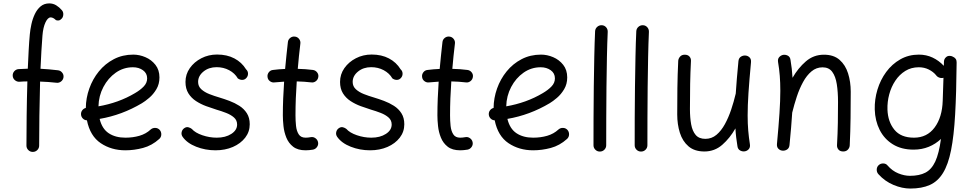

<svg xmlns="http://www.w3.org/2000/svg" viewBox="-20 -842 5652 1113"><path d="M53.7 -402.3Q52.7 -417.5 62.7 -429Q72.8 -440.4 87.9 -441.4Q116.2 -443.4 141.1 -443.8Q143.6 -499.5 146.2 -550.3Q148.9 -601.1 152.8 -642.6Q155.3 -670.4 162.1 -701.7Q168.9 -732.9 181.9 -760.3Q194.8 -787.6 215.3 -804.9Q235.8 -822.3 265.6 -822.3Q287.6 -822.3 305.7 -811.3Q323.7 -800.3 338.4 -783.2Q347.7 -772.9 346.9 -758.1Q346.2 -743.2 338.4 -734.9Q329.6 -725.1 321.3 -723.6Q313 -722.2 304.7 -725.1Q288.1 -741.2 273.9 -741.2Q257.3 -741.2 243.7 -712.4Q230 -683.6 226.1 -635.7Q222.7 -595.7 220 -546.4Q217.3 -497.1 214.8 -443.4Q263.2 -440.9 315.9 -434.6Q330.6 -433.1 340.3 -421.1Q350.1 -409.2 348.1 -394Q346.2 -379.4 334.2 -369.9Q322.3 -360.4 307.1 -362.3Q259.3 -367.7 212.4 -369.1Q209.5 -269.5 208.3 -170.7Q207 -71.8 207 2Q207 17.1 196.3 27.8Q185.5 38.6 169.9 38.6Q154.8 38.6 144 27.8Q133.3 17.1 133.3 2Q133.3 -71.8 134.5 -170.7Q135.7 -269.5 138.7 -370.1Q127.4 -370.1 116.2 -369.6Q105 -369.1 93.3 -368.2Q78.1 -367.2 66.4 -377.2Q54.7 -387.2 53.7 -402.3Z M903.3 -36.6Q860.4 2 809.1 15.6Q757.8 29.3 707 29.3Q625.5 29.3 564 -12Q502.4 -53.2 483.9 -144.5Q470.2 -145 460.4 -154.8Q450.7 -164.6 449.7 -178.2Q448.7 -191.9 456.8 -202.6Q464.8 -213.4 477.5 -216.3Q478 -273.4 497.6 -328.6Q517.1 -383.8 553.2 -428.2Q589.4 -472.7 639.9 -499Q690.4 -525.4 752.4 -525.4Q788.1 -525.4 823 -510.5Q857.9 -495.6 881.1 -466.1Q904.3 -436.5 904.3 -393.1Q904.3 -354.5 886.5 -324.7Q868.7 -294.9 844.7 -274.7Q820.8 -254.4 802.7 -243.7Q687 -174.8 557.6 -152.8Q571.3 -95.7 610.1 -69.8Q648.9 -43.9 707 -43.9Q750.5 -43.9 788.3 -54.9Q826.2 -65.9 853.5 -91.3Q864.7 -101.1 880.1 -100.6Q895.5 -100.1 905.8 -88.9Q915.5 -77.6 915 -62.3Q914.6 -46.9 903.3 -36.6ZM750.5 -452.1Q695.8 -452.1 651.1 -420.7Q606.4 -389.2 579.3 -337.6Q552.2 -286.1 550.8 -225.6Q607.9 -235.4 661.6 -254.6Q715.3 -273.9 762.7 -302.2Q793 -319.8 813 -340.6Q833 -361.3 833 -387.7Q833 -417.5 808.8 -434.8Q784.7 -452.1 750.5 -452.1Z M1408.2 -390.1Q1398.9 -379.4 1385 -378.9Q1371.1 -378.4 1358.4 -387.7Q1341.3 -417.5 1308.3 -435.1Q1275.4 -452.6 1235.8 -452.6Q1190.4 -452.6 1159.4 -427.2Q1128.4 -401.9 1128.4 -367.2Q1128.4 -341.3 1147 -324.5Q1165.5 -307.6 1193.6 -296.6Q1221.7 -285.6 1251.5 -276.9Q1279.3 -268.6 1310.1 -257.1Q1340.8 -245.6 1367.7 -228.5Q1394.5 -211.4 1411.1 -185.3Q1427.7 -159.2 1427.7 -121.6Q1427.7 -78.1 1401.4 -43.9Q1375 -9.8 1330.1 9.8Q1285.2 29.3 1229 29.3Q1169.9 29.3 1117.2 8.5Q1064.5 -12.2 1038.6 -48.8Q1029.8 -61.5 1033 -76.2Q1036.1 -90.8 1048.3 -99.1Q1060.5 -107.4 1072.3 -104.2Q1084 -101.1 1091.8 -94.7Q1111.3 -72.3 1152.8 -58.1Q1194.3 -43.9 1236.3 -43.9Q1287.1 -43.9 1320.8 -65.7Q1354.5 -87.4 1354.5 -120.1Q1354.5 -145 1336.4 -160.9Q1318.4 -176.8 1290.8 -187.5Q1263.2 -198.2 1234.4 -206.5Q1206.1 -215.3 1174.8 -226.8Q1143.6 -238.3 1116.2 -256.1Q1088.9 -273.9 1072 -301Q1055.2 -328.1 1055.2 -367.2Q1055.2 -411.1 1080.3 -447Q1105.5 -482.9 1147.2 -504.4Q1189 -525.9 1238.3 -525.9Q1295.9 -525.9 1338.6 -503.4Q1381.3 -481 1406.2 -440.4Q1417.5 -430.2 1417.7 -415.5Q1418 -400.9 1408.2 -390.1Z M1825.2 -396Q1823.2 -380.9 1811.3 -371.6Q1799.3 -362.3 1784.7 -364.3Q1744.6 -369.1 1700.2 -370.1Q1696.8 -321.3 1694.8 -272.2Q1692.9 -223.1 1692.9 -173.3Q1692.9 -142.1 1696 -112.3Q1699.2 -82.5 1711.7 -63.2Q1724.1 -43.9 1751.5 -43.9Q1765.1 -43.9 1781.2 -46.9Q1795.9 -49.8 1808.3 -41Q1820.8 -32.2 1823.7 -17.6Q1826.7 -2.9 1817.9 9.8Q1809.1 22.5 1794.4 25.4Q1782.7 27.3 1772 28.3Q1761.2 29.3 1751.5 29.3Q1706.1 29.3 1679.4 8.5Q1652.8 -12.2 1639.9 -44.2Q1627 -76.2 1623.3 -110.8Q1619.6 -145.5 1619.6 -173.3Q1619.6 -222.7 1621.6 -271.5Q1623.5 -320.3 1627 -368.7Q1598.6 -367.2 1571.3 -364.3Q1556.6 -362.3 1544.4 -371.6Q1532.2 -380.9 1530.8 -396Q1528.8 -410.6 1538.1 -422.9Q1547.4 -435.1 1562.5 -436.5Q1596.2 -440.9 1632.8 -442.4Q1636.2 -481.4 1640.4 -520.5Q1644.5 -559.6 1648.9 -598.1Q1650.4 -612.8 1662.4 -622.3Q1674.3 -631.8 1689.5 -629.9Q1704.1 -628.4 1713.6 -616.5Q1723.1 -604.5 1721.2 -589.4Q1716.8 -552.7 1712.9 -516.1Q1709 -479.5 1706.1 -442.9Q1728.5 -442.4 1750.5 -440.9Q1772.5 -439.5 1793.9 -436.5Q1808.6 -434.6 1818.1 -422.6Q1827.6 -410.6 1825.2 -396Z M2304.2 -390.1Q2294.9 -379.4 2281 -378.9Q2267.1 -378.4 2254.4 -387.7Q2237.3 -417.5 2204.3 -435.1Q2171.4 -452.6 2131.8 -452.6Q2086.4 -452.6 2055.4 -427.2Q2024.4 -401.9 2024.4 -367.2Q2024.4 -341.3 2043 -324.5Q2061.5 -307.6 2089.6 -296.6Q2117.7 -285.6 2147.5 -276.9Q2175.3 -268.6 2206.1 -257.1Q2236.8 -245.6 2263.7 -228.5Q2290.5 -211.4 2307.1 -185.3Q2323.7 -159.2 2323.7 -121.6Q2323.7 -78.1 2297.4 -43.9Q2271 -9.8 2226.1 9.8Q2181.2 29.3 2125 29.3Q2065.9 29.3 2013.2 8.5Q1960.4 -12.2 1934.6 -48.8Q1925.8 -61.5 1929 -76.2Q1932.1 -90.8 1944.3 -99.1Q1956.5 -107.4 1968.3 -104.2Q1980 -101.1 1987.8 -94.7Q2007.3 -72.3 2048.8 -58.1Q2090.3 -43.9 2132.3 -43.9Q2183.1 -43.9 2216.8 -65.7Q2250.5 -87.4 2250.5 -120.1Q2250.5 -145 2232.4 -160.9Q2214.4 -176.8 2186.8 -187.5Q2159.2 -198.2 2130.4 -206.5Q2102.1 -215.3 2070.8 -226.8Q2039.6 -238.3 2012.2 -256.1Q1984.9 -273.9 1968 -301Q1951.2 -328.1 1951.2 -367.2Q1951.2 -411.1 1976.3 -447Q2001.5 -482.9 2043.2 -504.4Q2085 -525.9 2134.3 -525.9Q2191.9 -525.9 2234.6 -503.4Q2277.3 -481 2302.2 -440.4Q2313.5 -430.2 2313.7 -415.5Q2314 -400.9 2304.2 -390.1Z M2721.2 -396Q2719.2 -380.9 2707.3 -371.6Q2695.3 -362.3 2680.7 -364.3Q2640.6 -369.1 2596.2 -370.1Q2592.8 -321.3 2590.8 -272.2Q2588.9 -223.1 2588.9 -173.3Q2588.9 -142.1 2592 -112.3Q2595.2 -82.5 2607.7 -63.2Q2620.1 -43.9 2647.5 -43.9Q2661.1 -43.9 2677.2 -46.9Q2691.9 -49.8 2704.3 -41Q2716.8 -32.2 2719.7 -17.6Q2722.7 -2.9 2713.9 9.8Q2705.1 22.5 2690.4 25.4Q2678.7 27.3 2668 28.3Q2657.2 29.3 2647.5 29.3Q2602.1 29.3 2575.4 8.5Q2548.8 -12.2 2535.9 -44.2Q2522.9 -76.2 2519.3 -110.8Q2515.6 -145.5 2515.6 -173.3Q2515.6 -222.7 2517.6 -271.5Q2519.5 -320.3 2522.9 -368.7Q2494.6 -367.2 2467.3 -364.3Q2452.6 -362.3 2440.4 -371.6Q2428.2 -380.9 2426.8 -396Q2424.8 -410.6 2434.1 -422.9Q2443.4 -435.1 2458.5 -436.5Q2492.2 -440.9 2528.8 -442.4Q2532.2 -481.4 2536.4 -520.5Q2540.5 -559.6 2544.9 -598.1Q2546.4 -612.8 2558.3 -622.3Q2570.3 -631.8 2585.4 -629.9Q2600.1 -628.4 2609.6 -616.5Q2619.1 -604.5 2617.2 -589.4Q2612.8 -552.7 2608.9 -516.1Q2605 -479.5 2602.1 -442.9Q2624.5 -442.4 2646.5 -440.9Q2668.5 -439.5 2689.9 -436.5Q2704.6 -434.6 2714.1 -422.6Q2723.6 -410.6 2721.2 -396Z M3267.1 -36.6Q3224.1 2 3172.9 15.6Q3121.6 29.3 3070.8 29.3Q2989.3 29.3 2927.7 -12Q2866.2 -53.2 2847.7 -144.5Q2834 -145 2824.2 -154.8Q2814.5 -164.6 2813.5 -178.2Q2812.5 -191.9 2820.6 -202.6Q2828.6 -213.4 2841.3 -216.3Q2841.8 -273.4 2861.3 -328.6Q2880.9 -383.8 2917 -428.2Q2953.1 -472.7 3003.7 -499Q3054.2 -525.4 3116.2 -525.4Q3151.9 -525.4 3186.8 -510.5Q3221.7 -495.6 3244.9 -466.1Q3268.1 -436.5 3268.1 -393.1Q3268.1 -354.5 3250.2 -324.7Q3232.4 -294.9 3208.5 -274.7Q3184.6 -254.4 3166.5 -243.7Q3050.8 -174.8 2921.4 -152.8Q2935.1 -95.7 2973.9 -69.8Q3012.7 -43.9 3070.8 -43.9Q3114.3 -43.9 3152.1 -54.9Q3189.9 -65.9 3217.3 -91.3Q3228.5 -101.1 3243.9 -100.6Q3259.3 -100.1 3269.5 -88.9Q3279.3 -77.6 3278.8 -62.3Q3278.3 -46.9 3267.1 -36.6ZM3114.3 -452.1Q3059.6 -452.1 3014.9 -420.7Q2970.2 -389.2 2943.1 -337.6Q2916 -286.1 2914.6 -225.6Q2971.7 -235.4 3025.4 -254.6Q3079.1 -273.9 3126.5 -302.2Q3156.7 -319.8 3176.8 -340.6Q3196.8 -361.3 3196.8 -387.7Q3196.8 -417.5 3172.6 -434.8Q3148.4 -452.1 3114.3 -452.1Z M3468.3 -695.8Q3483.4 -695.3 3493.4 -684.1Q3503.4 -672.9 3502.9 -657.2Q3500 -595.2 3498.3 -512.5Q3496.6 -429.7 3495.6 -338.6Q3494.6 -247.6 3494.4 -159.9Q3494.1 -72.3 3494.1 0Q3494.1 15.1 3483.4 25.9Q3472.7 36.6 3457 36.6Q3441.9 36.6 3431.2 25.9Q3420.4 15.1 3420.4 0Q3420.4 -72.3 3420.7 -160.2Q3420.9 -248 3422.1 -339.4Q3423.3 -430.7 3425 -514.2Q3426.8 -597.7 3429.7 -661.1Q3430.7 -676.3 3441.9 -686.3Q3453.1 -696.3 3468.3 -695.8Z M3707 -695.8Q3722.2 -695.3 3732.2 -684.1Q3742.2 -672.9 3741.7 -657.2Q3738.8 -595.2 3737.1 -512.5Q3735.4 -429.7 3734.4 -338.6Q3733.4 -247.6 3733.2 -159.9Q3732.9 -72.3 3732.9 0Q3732.9 15.1 3722.2 25.9Q3711.4 36.6 3695.8 36.6Q3680.7 36.6 3669.9 25.9Q3659.2 15.1 3659.2 0Q3659.2 -72.3 3659.4 -160.2Q3659.7 -248 3660.9 -339.4Q3662.1 -430.7 3663.8 -514.2Q3665.5 -597.7 3668.5 -661.1Q3669.4 -676.3 3680.7 -686.3Q3691.9 -696.3 3707 -695.8Z M4333.5 -481.4Q4323.7 -377 4318.8 -303.2Q4314 -229.5 4314 -172.9Q4314 -125.5 4317.4 -85.7Q4320.8 -45.9 4327.1 -5.4Q4329.6 11.2 4321.3 21.5Q4313 31.7 4300.3 34.7Q4286.1 38.1 4271.7 31Q4257.3 23.9 4254.9 5.9Q4250.5 -20 4247.6 -45.4Q4244.6 -70.8 4243.2 -97.7Q4211.4 -41.5 4167 -2.7Q4122.6 36.1 4063.5 36.1Q4005.9 36.1 3971.2 6.3Q3936.5 -23.4 3921.1 -72.3Q3905.8 -121.1 3905.8 -178.2Q3905.8 -254.4 3906.7 -331.1Q3907.7 -407.7 3911.6 -489.3Q3912.6 -502.9 3922.4 -513.9Q3932.1 -524.9 3949.2 -524.9Q3967.3 -524.9 3976.8 -514.2Q3986.3 -503.4 3985.4 -488.8Q3981.9 -419.4 3980.7 -355.2Q3979.5 -291 3979.5 -209.5Q3979.5 -160.2 3986.6 -121.1Q3993.7 -82 4012.9 -59.6Q4032.2 -37.1 4068.8 -37.1Q4105.5 -37.1 4133.3 -60.5Q4161.1 -84 4182.1 -122.3Q4203.1 -160.6 4218.5 -206.5Q4233.9 -252.4 4244.6 -297.9Q4245.1 -299.3 4245.1 -300.3Q4247.6 -340.3 4251.5 -387Q4255.4 -433.6 4260.7 -488.3Q4262.7 -505.9 4275.4 -513.7Q4288.1 -521.5 4301.8 -520Q4314.9 -519 4325 -509.3Q4335 -499.5 4333.5 -481.4Z M4483.9 -7.3Q4493.7 -111.8 4498.5 -185.5Q4503.4 -259.3 4503.4 -315.9Q4503.4 -363.3 4500.2 -403.1Q4497.1 -442.9 4490.2 -482.9Q4487.8 -500 4496.3 -510Q4504.9 -520 4517.1 -523.4Q4531.2 -526.9 4545.7 -520Q4560.1 -513.2 4562.5 -494.6Q4566.9 -468.8 4569.8 -443.1Q4572.8 -417.5 4574.2 -391.1Q4606.4 -447.3 4651.4 -486.1Q4696.3 -524.9 4756.3 -524.9Q4813 -524.9 4846.9 -495.1Q4880.9 -465.3 4896.2 -416.5Q4911.6 -367.7 4911.6 -310.5Q4911.6 -234.4 4910.6 -157.7Q4909.7 -81.1 4905.8 0.5Q4905.3 14.2 4895.3 25.1Q4885.3 36.1 4868.2 36.1Q4850.1 36.1 4840.8 25.4Q4831.5 14.6 4832 0Q4835.9 -69.8 4836.9 -130.4Q4837.9 -190.9 4837.9 -251.5Q4837.9 -308.6 4830.8 -354Q4823.7 -399.4 4804.4 -425.5Q4785.2 -451.7 4748.5 -451.7Q4711.9 -451.7 4684.1 -428.2Q4656.2 -404.8 4635.3 -366.5Q4614.3 -328.1 4599.1 -282.2Q4584 -236.3 4572.8 -190.9Q4572.3 -189.5 4572.3 -188.5Q4569.8 -148.4 4565.9 -101.8Q4562 -55.2 4556.6 -0.5Q4554.7 17.1 4542.2 24.9Q4529.8 32.7 4515.6 31.2Q4502.4 30.3 4492.4 20.5Q4482.4 10.7 4483.9 -7.3Z M5484.9 -518.1Q5486.8 -518.1 5488.8 -517.6Q5489.7 -517.6 5490.7 -517.6Q5496.1 -517.1 5501 -514.6Q5525.4 -504.9 5525.4 -482.4V-481.4Q5525.4 -479 5525.4 -476.6V-474.6Q5523.9 -302.7 5516.8 -178.7Q5509.8 -54.7 5493.2 28.6Q5476.6 111.8 5446.5 160.6Q5416.5 209.5 5370.1 230.2Q5323.7 251 5256.8 251Q5209.5 251 5159.4 230Q5109.4 209 5072.3 168Q5062 156.7 5062.3 141.4Q5062.5 126 5073.2 115.7Q5084.5 105 5100.3 105.5Q5116.2 106 5125 117.2Q5151.9 148.4 5187 162.8Q5222.2 177.2 5254.9 177.2Q5309.1 177.2 5344.7 158.7Q5380.4 140.1 5401.9 93.8Q5423.3 47.4 5434.6 -36.6Q5403.8 -7.3 5363.8 9Q5323.7 25.4 5275.9 25.4Q5205.6 25.4 5155.8 -5.4Q5106 -36.1 5079.3 -89.1Q5052.7 -142.1 5050.8 -207.5Q5049.3 -265.6 5066.4 -322.3Q5083.5 -378.9 5117.2 -424.8Q5150.9 -470.7 5199 -498Q5247.1 -525.4 5306.6 -525.4Q5349.6 -525.4 5386 -508.3Q5422.4 -491.2 5451.2 -460.4L5452.1 -486.3Q5453.1 -500.5 5463.4 -509.8Q5472.2 -518.6 5484.9 -518.1ZM5278.3 -43.9Q5354 -43.9 5397.9 -103Q5441.9 -162.1 5444.8 -258.3L5449.2 -391.1Q5437.5 -387.7 5425 -392.1Q5412.6 -396.5 5405.8 -406.7Q5390.1 -425.8 5364 -439Q5337.9 -452.1 5306.2 -452.1Q5262.2 -452.1 5228 -430.9Q5193.8 -409.7 5170.2 -374.3Q5146.5 -338.9 5134.8 -295.2Q5123 -251.5 5124.5 -206.5Q5127 -136.2 5164.6 -90.1Q5202.1 -43.9 5278.3 -43.9Z"/></svg>

Font: Mikhak Regular
Style: Regular
Weight: 400
Designer: Amin Abedi
Version: Version 3.3